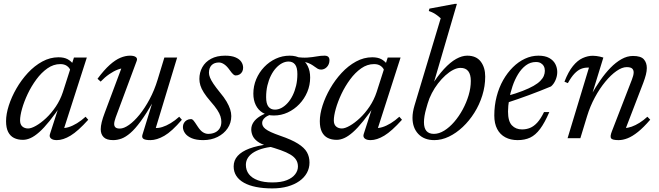

<svg xmlns="http://www.w3.org/2000/svg" viewBox="-20 -730 3479 1014"><path d="M244 -22.5 296 -183.5H309Q271.5 -128 241.5 -90.8Q211.5 -53.5 186.8 -31.8Q162 -10 141.2 -0.8Q120.5 8.5 101 8.5Q74 8.5 54 -1.5Q34 -11.5 23 -33.2Q12 -55 12 -90Q12 -127.5 26.5 -172.8Q41 -218 66.8 -262.8Q92.5 -307.5 127.2 -345Q162 -382.5 203.2 -405Q244.5 -427.5 289 -427.5Q318 -427.5 336.8 -417.5Q355.5 -407.5 371 -387L351 -360Q347 -372 333.5 -381.8Q320 -391.5 298.5 -391.5Q262.5 -391.5 230.5 -369Q198.5 -346.5 172 -310.5Q145.5 -274.5 126.2 -233.8Q107 -193 96.5 -155.8Q86 -118.5 86 -94Q86 -72.5 98 -62Q110 -51.5 128.5 -51.5Q145 -51.5 170.5 -66Q196 -80.5 223.5 -106.2Q251 -132 274.8 -167.2Q298.5 -202.5 312 -243.5L370.5 -426H431H438.5L313 -35.5L304.5 -54.5Q321 -52 342.2 -58.5Q363.5 -65 386.8 -79.2Q410 -93.5 432 -113.5L446 -97.5Q392 -37.5 352.8 -13.8Q313.5 10 280 10Q258.5 10 248.8 1Q239 -8 244 -22.5Z M732 -17.5 786.5 -194.5H790Q753 -130 723.2 -89.5Q693.5 -49 668.5 -27.5Q643.5 -6 621.5 2Q599.5 10 577.5 10Q543 10 527.5 -5.5Q512 -21 512 -47.5Q512 -63.5 517.2 -85Q522.5 -106.5 533 -134L629 -390.5L642 -370Q625 -371 602.8 -362.8Q580.5 -354.5 557 -338.2Q533.5 -322 511.5 -299L495 -314Q530 -361 559.8 -387.5Q589.5 -414 616 -425Q642.5 -436 666.5 -436Q687.5 -436 697.2 -428.8Q707 -421.5 702 -408.5L591 -110Q587.5 -99.5 585.2 -90.8Q583 -82 583 -75Q583 -63.5 590 -57.2Q597 -51 613 -51Q634 -51 661.2 -70.2Q688.5 -89.5 716.8 -124.2Q745 -159 770.2 -206.2Q795.5 -253.5 812.5 -309.5L848 -426H915.5L798.5 -40L799 -54.5Q815.5 -52.5 836.8 -59Q858 -65.5 881.2 -79.5Q904.5 -93.5 926.5 -113.5L940.5 -97.5Q887.5 -35.5 847.8 -12.8Q808 10 774.5 10Q747 10 737.5 3.2Q728 -3.5 732 -17.5Z M989 -101Q996 -101 1002.5 -93Q1009 -85 1023.5 -62.5Q1038 -40 1051.8 -31.5Q1065.5 -23 1079.5 -23Q1099.5 -23 1115.2 -30.2Q1131 -37.5 1140 -51.8Q1149 -66 1149 -86.5Q1149 -101 1144.2 -116Q1139.5 -131 1127.2 -149.8Q1115 -168.5 1092 -194.5Q1069.5 -220.5 1056.5 -241Q1043.5 -261.5 1038.2 -279Q1033 -296.5 1033 -313Q1033 -347 1048.5 -375Q1064 -403 1094.5 -419.5Q1125 -436 1169 -436Q1202.5 -436 1223.2 -427.2Q1244 -418.5 1254 -404Q1264 -389.5 1264 -372Q1264 -360.5 1259 -351.2Q1254 -342 1245 -336.8Q1236 -331.5 1224 -331.5Q1219 -331.5 1212 -337.2Q1205 -343 1191.5 -362Q1178 -381 1163.8 -390.5Q1149.5 -400 1136.5 -400Q1111.5 -400 1097.5 -385.8Q1083.5 -371.5 1083.5 -345.5Q1083.5 -334.5 1089 -320.5Q1094.5 -306.5 1107.2 -287.5Q1120 -268.5 1141.5 -242Q1163.5 -216 1176.5 -193.8Q1189.5 -171.5 1195.5 -152.8Q1201.5 -134 1201.5 -117Q1201.5 -81 1182 -52.2Q1162.5 -23.5 1129 -6.8Q1095.5 10 1053 10Q1016.5 10 992.8 0Q969 -10 957.5 -26Q946 -42 946 -59.5Q946 -71 951.5 -80.5Q957 -90 966.8 -95.5Q976.5 -101 989 -101Z M1676 -362.5Q1665.5 -362.5 1657.8 -367Q1650 -371.5 1641.5 -378Q1633 -384.5 1621.5 -391Q1610 -397.5 1592.8 -402Q1575.5 -406.5 1549.5 -406.5L1538 -430Q1576.5 -424 1603.8 -426Q1631 -428 1652.2 -432Q1673.5 -436 1694 -436Q1707 -436 1713.5 -430Q1720 -424 1720 -412Q1720 -400.5 1716.2 -391.5Q1712.5 -382.5 1706.2 -376Q1700 -369.5 1692.2 -366Q1684.5 -362.5 1676 -362.5ZM1432 -151Q1449.5 -151 1466.5 -160Q1483.5 -169 1498.8 -185.8Q1514 -202.5 1525.5 -225.8Q1537 -249 1543.8 -277.5Q1550.5 -306 1550.5 -339Q1550.5 -374 1538.2 -389.5Q1526 -405 1504 -405Q1486.5 -405 1469.5 -396Q1452.5 -387 1437.2 -370.2Q1422 -353.5 1410.5 -330.2Q1399 -307 1392.2 -278.5Q1385.5 -250 1385.5 -217Q1385.5 -182 1397.8 -166.5Q1410 -151 1432 -151ZM1510 -436Q1544.5 -436 1568.5 -421.5Q1592.5 -407 1605.2 -381.2Q1618 -355.5 1618 -320.5Q1618 -280.5 1602.8 -244.2Q1587.5 -208 1560.8 -180Q1534 -152 1499.5 -136Q1465 -120 1426 -120Q1391.5 -120 1367.5 -134.5Q1343.5 -149 1330.8 -175Q1318 -201 1318 -235.5Q1318 -275.5 1333.2 -311.8Q1348.5 -348 1375.2 -376Q1402 -404 1436.5 -420Q1471 -436 1510 -436ZM1418 265Q1370.5 265 1332.8 257.5Q1295 250 1268.5 235.2Q1242 220.5 1228 198.8Q1214 177 1214 149Q1214 117 1235 93.5Q1256 70 1297.2 54.5Q1338.5 39 1400 31.5H1442.5V43.5Q1405.5 45 1375.2 52.5Q1345 60 1323.2 72.5Q1301.5 85 1290 102.2Q1278.5 119.5 1278.5 140.5Q1278.5 169 1294.5 189.8Q1310.5 210.5 1341.8 222Q1373 233.5 1418.5 233.5Q1465 233.5 1494.8 221.5Q1524.5 209.5 1539 190.2Q1553.5 171 1553.5 149.5Q1553.5 129 1543.5 113.5Q1533.5 98 1513.2 86Q1493 74 1462.8 63.2Q1432.5 52.5 1392.5 41Q1357.5 31 1339 16.5Q1320.5 2 1313.8 -14.2Q1307 -30.5 1307 -46.5Q1307 -67 1318.8 -84.5Q1330.5 -102 1353 -116Q1375.5 -130 1406.5 -139L1428.5 -128.5Q1397 -123.5 1380.8 -110Q1364.5 -96.5 1364.5 -80.5Q1364.5 -72.5 1368.2 -64.8Q1372 -57 1382 -49Q1392 -41 1411 -32.2Q1430 -23.5 1460 -13Q1520 7.5 1553.8 28.8Q1587.5 50 1601 74Q1614.5 98 1614.5 128.5Q1614.5 158 1600.8 183Q1587 208 1561.2 226.2Q1535.5 244.5 1499.2 254.8Q1463 265 1418 265Z M1901 -22.5 1953 -183.5H1966Q1928.5 -128 1898.5 -90.8Q1868.5 -53.5 1843.8 -31.8Q1819 -10 1798.2 -0.8Q1777.5 8.5 1758 8.5Q1731 8.5 1711 -1.5Q1691 -11.5 1680 -33.2Q1669 -55 1669 -90Q1669 -127.5 1683.5 -172.8Q1698 -218 1723.8 -262.8Q1749.5 -307.5 1784.2 -345Q1819 -382.5 1860.2 -405Q1901.5 -427.5 1946 -427.5Q1975 -427.5 1993.8 -417.5Q2012.5 -407.5 2028 -387L2008 -360Q2004 -372 1990.5 -381.8Q1977 -391.5 1955.5 -391.5Q1919.5 -391.5 1887.5 -369Q1855.5 -346.5 1829 -310.5Q1802.5 -274.5 1783.2 -233.8Q1764 -193 1753.5 -155.8Q1743 -118.5 1743 -94Q1743 -72.5 1755 -62Q1767 -51.5 1785.5 -51.5Q1802 -51.5 1827.5 -66Q1853 -80.5 1880.5 -106.2Q1908 -132 1931.8 -167.2Q1955.5 -202.5 1969 -243.5L2027.5 -426H2088H2095.5L1970 -35.5L1961.5 -54.5Q1978 -52 1999.2 -58.5Q2020.5 -65 2043.8 -79.2Q2067 -93.5 2089 -113.5L2103 -97.5Q2049 -37.5 2009.8 -13.8Q1970.5 10 1937 10Q1915.5 10 1905.8 1Q1896 -8 1901 -22.5Z M2231.5 -158.5Q2225 -136.5 2222 -117.8Q2219 -99 2219 -84.5Q2219 -53.5 2232.2 -38.2Q2245.5 -23 2271.5 -23Q2298.5 -23 2326.2 -40.2Q2354 -57.5 2379 -86.5Q2404 -115.5 2423.8 -152Q2443.5 -188.5 2455 -227.2Q2466.5 -266 2466.5 -302.5Q2466.5 -336.5 2453 -354Q2439.5 -371.5 2412 -371.5Q2394 -371.5 2373.5 -361Q2353 -350.5 2332.5 -332Q2312 -313.5 2293.5 -289.5Q2275 -265.5 2260.8 -238.2Q2246.5 -211 2238.5 -183ZM2307.5 -633.5Q2298 -642 2289 -648.8Q2280 -655.5 2269.5 -661.2Q2259 -667 2244.5 -672L2248 -684.5L2381.5 -709.5H2393L2259.5 -253.5L2255 -271.5Q2291 -329 2324.5 -365.2Q2358 -401.5 2389 -418.8Q2420 -436 2447.5 -436Q2495 -436 2518.8 -405Q2542.5 -374 2542.5 -325.5Q2542.5 -275 2527.2 -226Q2512 -177 2485.2 -134.5Q2458.5 -92 2424 -59.5Q2389.5 -27 2351 -8.5Q2312.5 10 2273.5 10Q2220 10 2189.2 -22.5Q2158.5 -55 2158.5 -108Q2158.5 -123 2161.2 -139.2Q2164 -155.5 2169 -172.5Z M2810.5 -402.5Q2781 -402.5 2757.5 -385Q2734 -367.5 2716.2 -338.5Q2698.5 -309.5 2686.8 -274.8Q2675 -240 2669 -205Q2663 -170 2663 -141Q2663 -89.5 2683.5 -68Q2704 -46.5 2737 -46.5Q2759.5 -46.5 2779.2 -54.5Q2799 -62.5 2817.2 -82.2Q2835.5 -102 2853 -138H2881Q2856.5 -81 2832.2 -48.8Q2808 -16.5 2779.8 -3.2Q2751.5 10 2714 10Q2676.5 10 2648.8 -4.8Q2621 -19.5 2605.8 -48.5Q2590.5 -77.5 2590.5 -120Q2590.5 -172.5 2602.8 -220Q2615 -267.5 2637.2 -306.8Q2659.5 -346 2688.8 -375Q2718 -404 2752.5 -420Q2787 -436 2823.5 -436Q2858.5 -436 2880.5 -423.8Q2902.5 -411.5 2912.8 -391.8Q2923 -372 2923 -349.5Q2923 -328 2913.8 -306.8Q2904.5 -285.5 2890 -273.5Q2861 -261.5 2832 -250Q2803 -238.5 2773.8 -227.8Q2744.5 -217 2715.2 -206.8Q2686 -196.5 2656.5 -187L2658 -223Q2706 -236.5 2740.5 -250Q2775 -263.5 2797.8 -276.5Q2820.5 -289.5 2833.5 -302.8Q2846.5 -316 2852 -329.2Q2857.5 -342.5 2857.5 -356Q2857.5 -370 2852 -380.2Q2846.5 -390.5 2836.2 -396.5Q2826 -402.5 2810.5 -402.5Z M2979 -291 2961 -298.5Q2981.5 -351.5 3005.8 -381.2Q3030 -411 3057 -423.2Q3084 -435.5 3111 -435.5Q3120.5 -435.5 3129.8 -434.2Q3139 -433 3148.2 -431Q3157.5 -429 3166.5 -426L3106.5 -231H3103.5Q3125.5 -270 3150.8 -306.5Q3176 -343 3204 -371.8Q3232 -400.5 3262 -417.5Q3292 -434.5 3323 -434.5Q3364.5 -434.5 3380.2 -416.8Q3396 -399 3396 -370.5Q3396 -354.5 3391 -335Q3386 -315.5 3377.5 -293L3278.5 -35.5L3279.5 -54Q3296 -54 3316 -61Q3336 -68 3357.5 -81.5Q3379 -95 3399 -113.5L3414 -98Q3379 -57 3349.2 -33.2Q3319.5 -9.5 3294.5 0.2Q3269.5 10 3247 10Q3214.5 10 3207.5 0.8Q3200.5 -8.5 3211.5 -36.5L3317 -309Q3321 -319.5 3323.8 -329.5Q3326.5 -339.5 3326.5 -348Q3326.5 -360.5 3318.5 -368Q3310.5 -375.5 3289.5 -375.5Q3265.5 -375.5 3236 -355Q3206.5 -334.5 3176.8 -298.5Q3147 -262.5 3121.8 -215.8Q3096.5 -169 3080.5 -116.5L3045 0H2977.5L3090.5 -373Q3088.5 -373 3086.8 -373Q3085 -373 3083 -373Q3065 -373 3048 -366Q3031 -359 3014 -341.2Q2997 -323.5 2979 -291Z"/></svg>

Font: Newsreader 16pt
Style: Italic
Weight: 400
Italic angle: -17°
Designer: Hugues Gentile
Foundry: Production Type
Version: Version 1.003